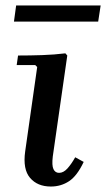

<svg xmlns="http://www.w3.org/2000/svg" viewBox="-20 -672 388 702"><path d="M255 -97 286 -80Q262 -29 232.5 -9.5Q203 10 166 10Q117 10 90 -21.5Q63 -53 72 -118L116 -427L109 -434H41L46 -469Q89 -469 134 -470.5Q179 -472 219 -477L226 -469L173 -100Q169 -67 175.5 -53.5Q182 -40 196 -40Q212 -40 226.5 -56Q241 -72 255 -97ZM39 -652H348L339 -593H31Z"/></svg>

Font: Brygada 1918 SemiBold
Style: Italic
Weight: 600
Italic angle: -8°
Designer: Mateusz Machalski | Borys Kosmynka | Przemek Hoffer
Foundry: NIEPODLEGLA 2018
Version: Version 3.006